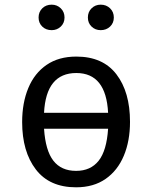

<svg xmlns="http://www.w3.org/2000/svg" viewBox="-20 -795 655 827"><path d="M308.7 -551.3Q423.1 -551.3 481.5 -474.9Q540 -398.5 540 -270.3Q540 -187.7 513.3 -124.1Q486.7 -60.5 434.9 -24.4Q383.1 11.8 307.7 11.8Q193.3 11.8 134.4 -65.1Q75.4 -142.1 75.4 -269.2Q75.4 -352.3 102.1 -416.2Q128.7 -480 180.8 -515.6Q232.8 -551.3 308.7 -551.3ZM308.7 -480.5Q178.5 -480.5 169.7 -309.2H445.6Q436.9 -480.5 308.7 -480.5ZM445.6 -240.5H169.7Q175.9 -146.2 210 -102.6Q244.1 -59 307.7 -59Q370.3 -59 404.9 -102.6Q439.5 -146.2 445.6 -240.5ZM202.6 -665.1Q177.9 -665.1 162.1 -680.5Q146.2 -695.9 146.2 -719.5Q146.2 -743.6 162.1 -759.2Q177.9 -774.9 202.6 -774.9Q225.6 -774.9 241.8 -759.2Q257.9 -743.6 257.9 -719.5Q257.9 -695.9 241.8 -680.5Q225.6 -665.1 202.6 -665.1ZM413.8 -665.1Q390.3 -665.1 374.4 -680.5Q358.5 -695.9 358.5 -719.5Q358.5 -743.6 374.4 -759.2Q390.3 -774.9 413.8 -774.9Q437.9 -774.9 454.1 -759.2Q470.3 -743.6 470.3 -719.5Q470.3 -695.9 454.1 -680.5Q437.9 -665.1 413.8 -665.1Z"/></svg>

Font: FiraCode Nerd Font
Style: Regular
Weight: 400
Designer: Carrois Corporate, Edenspiekermann AG, Nikita Prokopov
Foundry: Carrois Corporate, Edenspiekermann AG, Nikita Prokopov
Version: Version 6.002;Nerd Fonts 2.2.2